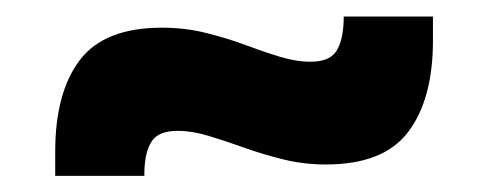

<svg xmlns="http://www.w3.org/2000/svg" viewBox="-20 -432 592 233"><path d="M375.6 -232.4Q348.5 -232.4 323.6 -238.6Q298.8 -244.7 276.3 -252.8Q253.7 -260.9 233.5 -267Q213.3 -273.2 195.4 -273.2Q172.8 -273.2 164.4 -260.9Q155.9 -248.6 155.2 -224.2V-218.6H47V-248Q47 -319.6 76.8 -359Q106.6 -398.4 176.5 -398.4Q204.3 -398.4 229.3 -392.2Q254.3 -386.1 276.7 -377.8Q299.1 -369.4 319.1 -363.3Q339.2 -357.1 356.9 -357.1Q379.8 -357.1 388.1 -369.9Q396.4 -382.6 397.1 -407.9V-411.9H505.4V-382.6Q505.4 -312 475.6 -272.2Q445.7 -232.4 375.6 -232.4Z"/></svg>

Font: Anek Devanagari Medium
Style: Regular
Weight: 500
Designer: Kailash Malviya (Devanagari) & Yesha Goshar (Latin)
Foundry: Ek Type
Version: Version 1.003